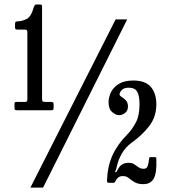

<svg xmlns="http://www.w3.org/2000/svg" viewBox="-20 -807 760 856"><path d="M44.5 -328V-343Q44.5 -350 47.2 -351.2Q50 -352.5 57 -352.5H89Q97.5 -352.5 99.8 -355Q102 -357.5 102 -365.5V-661Q102 -669 100 -672Q98 -675 90 -675H60.5Q53.5 -675 50.2 -676.5Q47 -678 47 -685.5V-698Q47 -707 49.8 -709.5Q52.5 -712 61 -712Q78 -712.5 98.2 -722Q118.5 -731.5 130.5 -774.5Q132.5 -780 134.5 -783.5Q136.5 -787 144.5 -787H155.5Q161.5 -787 164.5 -785.8Q167.5 -784.5 167.5 -778.5V-368.5Q167.5 -357.5 170.2 -355Q173 -352.5 184 -352.5H205.5Q211.5 -352.5 215.2 -351.2Q219 -350 219 -343V-328Q219 -320.5 217.5 -318Q216 -315.5 208.5 -315.5H56Q48.5 -315.5 46.5 -317.8Q44.5 -320 44.5 -328ZM495.5 -720.5H547L172 29.5H115.5ZM677 -97.5Q679.5 -35 665.2 -10.5Q651 14 619.5 14Q594.5 14 579.8 5Q565 -4 554 -13Q543 -22 529 -22Q515.5 -22 507.8 -16.2Q500 -10.5 495.5 -1Q494 3 492 5.5Q490 8 483.5 8H465Q457 8 457 -1Q459 -64 480.8 -113Q502.5 -162 546 -206Q570 -230.5 586 -261.5Q602 -292.5 602 -342Q602 -381 591.5 -398.5Q581 -416 554 -416Q532 -416 522.5 -405.2Q513 -394.5 513 -387Q513 -380.5 522.5 -374.8Q532 -369 541.2 -359.5Q550.5 -350 550.5 -332Q550.5 -313.5 537.8 -303.5Q525 -293.5 510.5 -293.5Q496 -293.5 480 -307.5Q464 -321.5 464 -351Q464 -374 475 -396.2Q486 -418.5 510.2 -433.2Q534.5 -448 574.5 -448Q628 -448 652.5 -419.5Q677 -391 677 -341.5Q677 -287.5 646.8 -247Q616.5 -206.5 566 -170Q538.5 -150 522.2 -120.8Q506 -91.5 500.5 -63Q498.5 -53 495 -46Q491.5 -39 495 -39Q499.5 -39 501.8 -44.8Q504 -50.5 509.5 -58.5Q516 -69 526.5 -75Q537 -81 554 -81Q569 -81 578.8 -74.5Q588.5 -68 597.8 -61.2Q607 -54.5 621 -54.5Q634 -54.5 638.2 -66Q642.5 -77.5 644.5 -98Q645 -103.5 646 -105Q647 -106.5 653.5 -106.5H668.5Q674.5 -106.5 675.8 -104.8Q677 -103 677 -97.5Z"/></svg>

Font: Besley* Condensed Medium
Style: Regular
Weight: 500
Width: 3
Designer: Owen Earl
Foundry: indestructible type*
Version: Version 3.000; ttfautohint (v1.8.3)